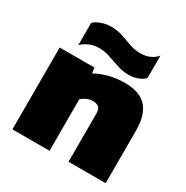

<svg xmlns="http://www.w3.org/2000/svg" viewBox="-160 -829 934 963"><g transform="rotate(30 307.5 -347.0)"><path d="M407 -528Q373 -528 340 -539Q307 -550 276 -560.5Q245 -571 216 -571Q183 -571 158 -560Q133 -549 115 -531V-660Q129 -674 156 -684Q183 -694 213 -694Q248 -694 279 -683.5Q310 -673 340.5 -662Q371 -651 404 -651Q437 -651 461.5 -663Q486 -675 498 -692V-562Q488 -549 463 -538.5Q438 -528 407 -528ZM40 0V-474H241L246 -442Q272 -459 317 -471.5Q362 -484 413 -484Q500 -484 540 -439.5Q580 -395 580 -304V0H365V-279Q365 -304 354 -314.5Q343 -325 317 -325Q301 -325 283.5 -317Q266 -309 255 -298V0Z"/></g></svg>

Font: Kanit ExtraBold
Style: Regular
Weight: 800
Designer: Katatrad Team
Foundry: CadsonDemak
Version: Version 2.000; ttfautohint (v1.8.3)